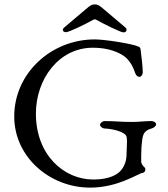

<svg xmlns="http://www.w3.org/2000/svg" viewBox="-20 -843 769 877"><path d="M282 -696C295 -696 377 -736 403 -751C412 -756 414 -756 423 -751C449 -736 531 -695 544 -695C553 -695 558 -700 558 -706C558 -710 557 -714 552 -718L454 -801C435 -817 428 -823 413 -823C398 -823 391 -817 372 -801L274 -718C269 -714 267 -710 267 -706C267 -700 273 -696 282 -696ZM392 14C519 14 610 -50 630 -53C644 -55 644 -67 644 -72C644 -77 635 -82 631 -89C628 -95 625 -98 625 -105V-132C625 -157 626 -178 630 -207C634 -234 643 -248 672 -256C677 -257 693 -265 693 -274C693 -287 677 -290 672 -290C636 -290 618 -286 583 -286C528 -286 506 -290 457 -290C452 -290 437 -283 437 -273C437 -263 452 -256 457 -256C477 -256 538 -247 555 -225C559 -220 560 -209 560 -195C560 -177 558 -154 558 -137C558 -102 543 -75 528 -60C516 -48 483 -23 406 -23C273 -23 144 -134 144 -324C144 -482 249 -625 404 -625C499 -625 550 -588 563 -572C579 -553 586 -540 594 -519C598 -507 603 -492 617 -492C625 -492 632 -502 632 -512C632 -538 627 -579 622 -618C621 -625 619 -627 613 -630C586 -643 459 -663 413 -663C214 -663 45 -509 45 -311C45 -126 207 14 392 14Z"/></svg>

Font: Garamond-Math
Style: Regular
Weight: 400
Version: Version 2019-08-16